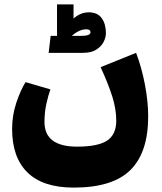

<svg xmlns="http://www.w3.org/2000/svg" viewBox="-20 -592 738 872"><path d="M653 -63Q653 100 572.5 180Q492 260 315 260Q175 260 105 191.5Q35 123 35 -6Q35 -68 54 -125Q73 -182 96 -219L209 -186Q199 -159 190.5 -120Q182 -81 182 -38Q182 74 330 74Q425 74 466.5 46.5Q508 19 508 -44Q508 -97 489.5 -155Q471 -213 437 -287L598 -352Q623 -287 638 -209Q653 -131 653 -63ZM461 -441Q461 -423 451 -402.5Q441 -382 418 -367Q395 -352 357 -352H201L210 -429H239V-572H314V-508Q346 -536 383 -536Q423 -536 442 -509.5Q461 -483 461 -441ZM391 -445Q391 -459 372 -459Q340 -459 306 -429H347Q391 -429 391 -445Z"/></svg>

Font: FiraGO Heavy
Style: Regular
Weight: 900
Designer: bBox Type
Foundry: bBox Type GmbH
Version: Version 1.001